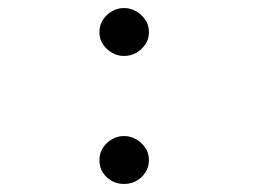

<svg xmlns="http://www.w3.org/2000/svg" viewBox="-20 -446 640 477"><path d="M288 -307Q264 -307 245.5 -324.5Q227 -342 227 -366Q227 -391 245.5 -408.5Q264 -426 288 -426Q312 -426 331 -408.5Q350 -391 350 -366Q350 -342 331.5 -324.5Q313 -307 288 -307ZM288 11Q263 11 245 -6Q227 -23 227 -48Q227 -73 245.5 -90.5Q264 -108 288 -108Q312 -108 331 -90.5Q350 -73 350 -48Q350 -24 332 -6.5Q314 11 288 11Z"/></svg>

Font: Inconsolata Expanded
Style: Regular
Weight: 400
Width: 7
Monospace: yes
Designer: Raph Levien, Cyreal, Brenton Simpson
Foundry: Raph Levien, Cyreal, Google
Version: Version 3.000; ttfautohint (v1.8.2.53-6de2)